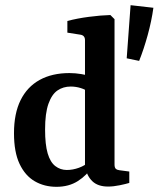

<svg xmlns="http://www.w3.org/2000/svg" viewBox="-20 -713 612 741"><path d="M198 8Q151 8 114 -13.5Q77 -35 55.5 -80.5Q34 -126 34 -199Q34 -275 59.5 -326.5Q85 -378 133 -404.5Q181 -431 248 -431Q271 -431 294.5 -427Q318 -423 331 -418L319 -359Q311 -367 292 -373Q273 -379 253 -379Q224 -379 202 -364Q180 -349 167 -312.5Q154 -276 154 -213Q154 -155 164 -121Q174 -87 193.5 -72Q213 -57 238 -57Q261 -57 284.5 -65.5Q308 -74 324 -89L337 -71Q316 -37 281 -14.5Q246 8 198 8ZM422 -639V-78Q422 -66 427 -61.5Q432 -57 441 -56L479 -51V-7Q466 -3 442 2Q418 7 397 7Q358 7 336.5 -13.5Q315 -34 308 -71V-558Q308 -576 291 -579L240 -587V-632Q277 -642 323 -648Q369 -654 406 -655ZM469 -488 484 -693 572 -683Q565 -632 550 -577.5Q535 -523 517 -478Z"/></svg>

Font: Rasa SemiBold
Style: Regular
Weight: 600
Designer: Anna Giedrys (Yrsa+Rasa design), David Brezina (Yrsa art-direction, Rasa art-direction, design)
Foundry: Rosetta Type Foundry
Version: Version 2.004